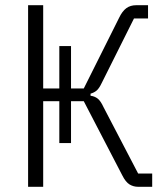

<svg xmlns="http://www.w3.org/2000/svg" viewBox="-20 -718 644 738"><path d="M88 0V-698H146V-378H208V-541H253V-378H302L438 -650Q450 -675 465.5 -686.5Q481 -698 504 -698H549V-647H495L371 -399Q361 -378 351.5 -370Q342 -362 328 -358V-350Q344 -348 355.5 -339Q367 -330 378 -306L511 -51H565V0H511Q493 0 478 -9Q463 -18 450 -44L302 -329H253V-168H208V-329H146V0Z"/></svg>

Font: IBM Plex Sans Condensed Light
Style: Regular
Weight: 300
Width: 3
Designer: Mike Abbink, Paul van der Laan, Pieter van Rosmalen
Foundry: Bold Monday
Version: Version 3.201